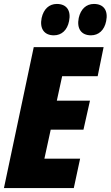

<svg xmlns="http://www.w3.org/2000/svg" viewBox="-20 -953 561 973"><path d="M379 -862C368 -808 392 -774 441 -774C480 -774 509 -800 518 -846C529 -899 506 -933 456 -933C417 -933 389 -907 379 -862ZM191 -862C180 -808 204 -774 253 -774C292 -774 321 -800 330 -846C341 -899 318 -933 268 -933C229 -933 201 -907 191 -862ZM0 0H354L386 -149H205L237 -296H403L436 -443H268L295 -567H475L505 -714H151Z"/></svg>

Font: Noto Sans Condensed Black
Style: Italic
Weight: 900
Width: 3
Italic angle: -12°
Designer: Monotype Design Team
Foundry: Monotype Imaging Inc.
Version: Version 2.013